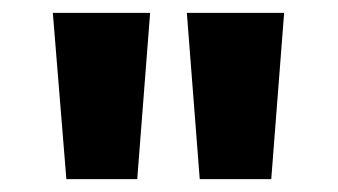

<svg xmlns="http://www.w3.org/2000/svg" viewBox="-20 -910 524 298"><path d="M83 -632H193L213 -890H62ZM290 -632H401L421 -890H270Z"/></svg>

Font: Noto Sans Kannada UI Condensed ExtraBold
Style: Regular
Weight: 800
Width: 3
Designer: Jelle Bosma - Monotype Design Team
Foundry: Monotype Imaging Inc.
Version: Version 2.005